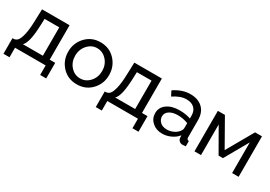

<svg xmlns="http://www.w3.org/2000/svg" viewBox="13 -1276 3019 2144"><g transform="rotate(30 1522.5 -204.0)"><path d="M13 123V-78H24Q55 -78 76.5 -101Q98 -124 114 -191Q130 -258 133 -371L138 -522H493V-78H564V123H486V0H91V123ZM147 -78H405V-444H216L213 -363Q205 -128 147 -78Z M890 -531Q1005 -531 1079.5 -451.5Q1154 -372 1154 -260Q1154 -148 1079.5 -69Q1005 10 890 10Q775 10 701 -69Q627 -148 627 -260Q627 -372 701.5 -451.5Q776 -531 890 -531ZM1064 -261Q1064 -342 1013 -398.5Q962 -455 890 -455Q819 -455 768 -398Q717 -341 717 -259Q717 -178 767.5 -122Q818 -66 890 -66Q962 -66 1013 -122.5Q1064 -179 1064 -261Z M1203 123V-78H1214Q1245 -78 1266.5 -101Q1288 -124 1304 -191Q1320 -258 1323 -371L1328 -522H1683V-78H1754V123H1676V0H1281V123ZM1337 -78H1595V-444H1406L1403 -363Q1395 -128 1337 -78Z M1811 -151Q1811 -225 1872.5 -269.5Q1934 -314 2034 -314Q2114 -314 2177 -292V-330Q2177 -390 2141 -424.5Q2105 -459 2039 -459Q1962 -459 1873 -399L1841 -461Q1944 -531 2049 -531Q2149 -531 2207 -475.5Q2265 -420 2265 -321V-100Q2265 -69 2293 -68V0Q2269 4 2255 4Q2226 4 2209.5 -12Q2193 -28 2191 -49L2189 -82Q2155 -39 2101 -14.5Q2047 10 1991 10Q1913 10 1862 -36.5Q1811 -83 1811 -151ZM2151 -114Q2177 -143 2177 -167V-232Q2113 -257 2045 -257Q1977 -257 1936 -230Q1895 -203 1895 -158Q1895 -117 1926.5 -86.5Q1958 -56 2014 -56Q2054 -56 2091 -72Q2128 -88 2151 -114Z M2405 0V-522H2496L2690 -180L2885 -522H2974V0H2890V-395L2718 -93H2662L2489 -395V0Z"/></g></svg>

Font: Raleway-v4020 Medium
Style: Regular
Weight: 500
Designer: Matt McInerney, Pablo Impallari, Rodrigo Fuenzalida
Foundry: Matt McInerney, Pablo Impallari, Rodrigo Fuenzalida
Version: Version 4.020;PS 004.020;hotconv 1.0.88;makeotf.lib2.5.64775